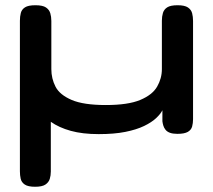

<svg xmlns="http://www.w3.org/2000/svg" viewBox="-20 -503 812 733"><path d="M114 210Q87 210 74.5 201.5Q62 193 59 179.5Q56 166 56 151V-424Q56 -440 59.5 -453.5Q63 -467 75.5 -475Q88 -483 115 -483Q143 -483 155.5 -474.5Q168 -466 172 -452.5Q176 -439 176 -423V-239Q176 -203 192 -172Q208 -141 253.5 -121.5Q299 -102 384 -102Q469 -102 515.5 -121.5Q562 -141 580 -172.5Q598 -204 598 -239V-424Q598 -440 602 -453.5Q606 -467 618.5 -475Q631 -483 658 -483Q685 -483 697.5 -474.5Q710 -466 713.5 -452.5Q717 -439 717 -423V-48Q717 -33 713.5 -20Q710 -7 697 0.5Q684 8 657 8Q640 8 629 4Q618 0 612 -7.5Q606 -15 603.5 -23.5Q601 -32 600 -40V-82Q593 -68 576 -52Q559 -36 530 -22Q501 -8 458.5 0.5Q416 9 357 9Q295 9 250 -3.5Q205 -16 174 -38V152Q174 167 170 180Q166 193 153.5 201.5Q141 210 114 210Z"/></svg>

Font: Fredoka Expanded Medium
Style: Regular
Weight: 500
Width: 7
Designer: Ben Nathan
Foundry: Milena B. Brandão, Ben Nathan
Version: Version 2.001